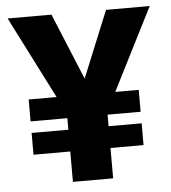

<svg xmlns="http://www.w3.org/2000/svg" viewBox="-49 -685 650 729"><g transform="rotate(-5 276.5 -320.0)"><path d="M479 -326.2V-242.7H353V-198.7H479V-115.7H353V0H199.7V-115.7H59.6V-198.7H199.7V-242.7H59.6V-326.2H166L6.8 -639.6H173.8L278.3 -386.7L381.8 -639.6H548.3L389.6 -326.2Z"/></g></svg>

Font: Yantramanav Black
Style: Regular
Weight: 900
Version: Version 1.001;PS 1.0;hotconv 1.0.72;makeotf.lib2.5.5900; ttf